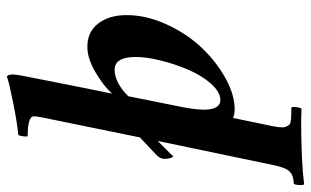

<svg xmlns="http://www.w3.org/2000/svg" viewBox="-252 -522 935 578"><g transform="rotate(-90 216.0 -233.5)"><path d="M267.6 -588.9Q265.6 -577.1 245.1 -475.1Q224.6 -373 222.7 -364.3Q246.6 -390.6 287.8 -414.6Q329.1 -438.5 363.3 -438.5Q408.7 -438.5 433.8 -405.8Q459 -373 459 -320.3Q459 -261.2 431.4 -200.7Q403.8 -140.1 362.1 -95.7Q320.3 -51.3 270 -23.2Q219.7 4.9 175.8 4.9Q160.2 4.9 149.4 0L124 123Q121.1 136.2 121.1 150.4Q121.1 155.8 124.8 163.3Q128.4 170.9 134.8 172.9Q147.5 175.8 180.7 175.8Q183.6 176.3 181.9 190.4Q180.2 204.6 176.8 206.1Q169.9 206.1 158.7 205.6Q147.5 205.1 142.6 205.1Q22.9 205.1 -49.8 213.9Q-53.2 212.9 -52.5 199Q-51.8 185.1 -47.9 182.6Q-21.5 182.6 -8.8 167Q0 155.3 6.8 125L80.1 -226.6L33.2 -179.7Q26.4 -188.5 26.4 -206.1Q26.4 -221.2 41 -233.4L90.8 -280.3L145.5 -547.9Q154.3 -587.4 154.3 -599.6Q154.3 -618.2 94.7 -618.2Q92.8 -621.1 94.2 -632.3Q95.7 -643.6 98.6 -646.5Q136.2 -649.9 196.3 -662.1Q256.3 -674.3 274.4 -680.7Q280.3 -677.2 280.3 -662.1Q280.3 -649.9 267.6 -588.9ZM294.9 -356.4Q255.9 -356.4 214.8 -315.4L180.7 -145.5Q170.4 -88.9 176.8 -63.5Q183.1 -38.1 203.1 -38.1Q227.5 -38.1 252.4 -66.2Q277.3 -94.2 294.4 -134.3Q311.5 -174.3 322.3 -217.5Q333 -260.7 333 -292Q333 -356.4 294.9 -356.4Z"/></g></svg>

Font: Amiri
Style: Bold Slanted
Weight: 700
Italic angle: 9°
Designer: Khaled Hosny
Version: Version 000.107